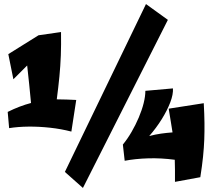

<svg xmlns="http://www.w3.org/2000/svg" viewBox="-20 -889 1072 947"><path d="M46 -498 21 -622 170 -715 281 -731Q282 -668 280 -615.5Q278 -563 273 -511.5Q268 -460 260 -399Q285 -399 309 -398Q333 -397 356 -396L332 -240Q282 -253 227.5 -259Q173 -265 121 -264.5Q69 -264 25 -257L18 -337Q48 -352 77 -363Q106 -374 133 -381Q129 -424 124 -473Q119 -522 114 -566ZM389 38 300 -41 700 -869 808 -791ZM843 8Q843 -25 843 -51.5Q843 -78 842 -101Q774 -110 710.5 -108Q647 -106 595 -96L586 -176Q609 -204 629 -238.5Q649 -273 664.5 -309.5Q680 -346 688.5 -380Q697 -414 697 -441L833 -453Q835 -424 820 -384.5Q805 -345 778 -301.5Q751 -258 716 -218Q746 -226 774.5 -230Q803 -234 831 -236Q827 -260 822.5 -289Q818 -318 812 -353L985 -380Q988 -326 988.5 -283Q989 -240 987.5 -200.5Q986 -161 981.5 -116.5Q977 -72 968 -15Z"/></svg>

Font: Marhey ExtraBold
Style: Regular
Weight: 800
Designer: Nur Syamsi & Bustanul Arifin
Foundry: Namelatype
Version: Version 1.000; ttfautohint (v1.8.4.7-5d5b)